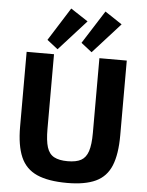

<svg xmlns="http://www.w3.org/2000/svg" viewBox="-62 -1000 811 1062"><g transform="rotate(5 343.0 -468.5)"><path d="M621 -690V-275Q621 -170 595 -106.5Q569 -43 509.5 -15Q450 13 351 13Q246 13 183 -15Q120 -43 92.5 -106.5Q65 -170 65 -275V-690H217V-275Q217 -210 228.5 -173.5Q240 -137 268 -122Q296 -107 343 -107Q391 -107 418 -122Q445 -137 457 -173.5Q469 -210 469 -275V-690ZM290 -950 386 -887 234 -719 174 -766ZM480 -950 575 -887 423 -719 363 -766Z"/></g></svg>

Font: Exo 2
Style: Bold
Weight: 700
Designer: Natanael Gama
Foundry: Natanael Gama
Version: Version 2.010